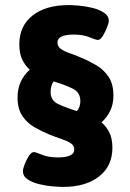

<svg xmlns="http://www.w3.org/2000/svg" viewBox="-20 -728 512 755"><path d="M228 7Q214 7 188.5 5Q163 3 135.5 -3.5Q108 -10 89 -22.5Q70 -35 70 -56Q70 -63 76.5 -80.5Q83 -98 93 -114Q103 -130 113 -130Q120 -130 145 -119.5Q170 -109 208 -109Q272 -109 272 -140Q272 -156 258 -165Q244 -174 221.5 -181.5Q199 -189 174 -199Q145 -211 116 -227.5Q87 -244 68 -272Q49 -300 49 -345Q49 -411 97 -454Q78 -471 67 -494.5Q56 -518 56 -554Q56 -626 108 -667Q160 -708 250 -708Q263 -708 288.5 -706Q314 -704 341.5 -697.5Q369 -691 388.5 -678.5Q408 -666 408 -645Q408 -639 401 -621Q394 -603 384.5 -587Q375 -571 365 -571Q357 -571 332 -581.5Q307 -592 270 -592Q206 -592 206 -561Q206 -545 219.5 -535.5Q233 -526 255 -518.5Q277 -511 302 -500Q331 -488 359.5 -471Q388 -454 407 -426Q426 -398 426 -351Q426 -289 379 -247Q398 -231 410 -207Q422 -183 422 -147Q422 -75 369.5 -34Q317 7 228 7ZM277 -293Q280 -292 282 -291Q296 -307 296 -330Q296 -365 266 -379.5Q236 -394 197 -406Q193 -407 191 -408Q179 -392 179 -366Q179 -333 208.5 -319Q238 -305 277 -293Z"/></svg>

Font: Asap Semi Expanded
Style: Bold
Weight: 700
Width: 6
Designer: Pablo Cosgaya
Foundry: Omnibus-Type
Version: Version 3.001; ttfautohint (v1.8.4.7-5d5b)